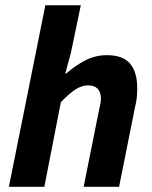

<svg xmlns="http://www.w3.org/2000/svg" viewBox="-20 -721 587 741"><path d="M14.3 0 155 -700.6H291.8L253.9 -518.2L232 -437.6H236Q269.2 -467 308.4 -487.6Q347.6 -508.1 392.3 -508.1Q454.3 -508.1 481.9 -475.6Q509.6 -443.1 509.6 -380.6Q509.6 -364.2 508.1 -346.4Q506.6 -328.5 501.6 -310L439.6 0H302.8L361.5 -292.8Q364.9 -308.4 367.2 -319.3Q369.5 -330.3 369.5 -340.3Q369.5 -365.9 356.7 -378.7Q344 -391.5 319.1 -391.5Q295.9 -391.5 271.5 -376Q247.1 -360.4 214.9 -326.7L151.1 0Z"/></svg>

Font: Source Sans 3
Style: Italic
Weight: 200
Italic angle: -11°
Designer: Paul D. Hunt
Foundry: Adobe
Version: Version 3.046;hotconv 1.0.118;makeotfexe 2.5.65603